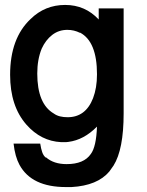

<svg xmlns="http://www.w3.org/2000/svg" viewBox="-20 -554 596 778"><path d="M380 -520H481V-95Q481 52 440 117L423 141Q375 198 270 204H247Q108 204 59 114Q41 81 35 28H143Q146 48 151 62.5Q156 77 165 84Q167 85 166.5 84.5Q166 84 167 84Q198 111 250 111Q320 111 348 70Q370 41 373 -41Q320 13 257 21Q252 22 247.5 22Q243 22 238 22H228Q146 18 87 -49Q21 -124 21 -251Q21 -399 104 -477Q162 -534 244 -534Q325 -534 380 -475ZM253 -433Q218 -433 191.5 -412.5Q165 -392 149 -357Q131 -313 131 -256Q131 -133 198 -94Q209 -86 223 -82.5Q237 -79 254 -79Q327 -79 357 -156Q365 -177 369 -201Q373 -225 373 -253Q373 -386 304 -422V-421Q280 -433 253 -433Z"/></svg>

Font: Ekushey Amar Bangla
Style: Bold
Weight: 700
Designer: Al Mamun Sumon
Foundry: Al Mamun Sumon
Version: Version 1.0